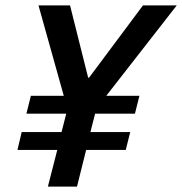

<svg xmlns="http://www.w3.org/2000/svg" viewBox="-20 -695 678 715"><path d="M158.3 0 193.3 -136.7H45L60.8 -203.3H209.2L226.7 -271.7H78.3L95 -338.3H217.5L123.3 -675H240.8L308.3 -405.8H311.7L512.5 -675H638.3L375.8 -338.3H499.2L482.5 -271.7H334.2L316.7 -203.3H465L448.3 -136.7H300.8L266.7 0Z"/></svg>

Font: Funnel Sans Medium
Style: Italic
Weight: 500
Italic angle: -14.036°
Version: Version 1.000; Beta; Release 5; Build 24; ttfautohint (v1.8.